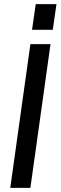

<svg xmlns="http://www.w3.org/2000/svg" viewBox="-20 -915 295 935"><path d="M226 -700 128 0H30L128 -700ZM255 -895 237 -770H136L154 -895Z"/></svg>

Font: Pathway Extreme Condensed Medium
Style: Italic
Weight: 500
Width: 3
Italic angle: -8°
Version: Version 1.001;gftools[0.9.26]